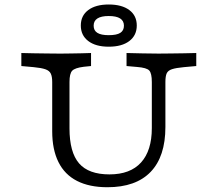

<svg xmlns="http://www.w3.org/2000/svg" viewBox="-20 -801 926 833"><path d="M206.5 -369.4V-445.2Q206.5 -468.5 200.4 -481.5Q194.4 -494.4 177 -500.4Q159.7 -506.5 125.8 -509.7L72.6 -514.5V-571Q96.8 -570.2 125.4 -569.8Q154 -569.4 182.7 -569Q211.3 -568.5 235.5 -568.5H243.5H247.6Q266.9 -568.5 289.1 -569Q311.3 -569.4 333.9 -569.8Q356.5 -570.2 375 -571V-514.5L343.5 -511.3Q304.8 -506.5 293.1 -494Q281.5 -481.5 281.5 -445.2V-369.4ZM446 11.3Q367.7 11.3 314.1 -16.1Q260.5 -43.5 233.5 -98Q206.5 -152.4 206.5 -231.5V-369.4H281.5V-244.4Q281.5 -140.3 323 -92.3Q364.5 -44.4 454.8 -44.4Q545.2 -44.4 591.9 -96Q638.7 -147.6 638.7 -245.2V-369.4H697.6V-250Q697.6 -121.8 633.5 -55.2Q569.4 11.3 446 11.3ZM638.7 -369.4V-445.2Q638.7 -482.3 627.8 -494.8Q616.9 -507.3 574.2 -510.5L529 -514.5V-571Q559.7 -570.2 598.4 -569.4Q637.1 -568.5 667.7 -568.5Q691.9 -568.5 721 -569Q750 -569.4 779 -569.8Q808.1 -570.2 831.5 -571V-514.5L778.2 -509.7Q743.5 -506.5 726.2 -500.8Q708.9 -495.2 703.2 -482.7Q697.6 -470.2 697.6 -445.2V-369.4ZM451.6 -598.4Q395.2 -598.4 362.9 -623Q330.6 -647.6 330.6 -690.3Q330.6 -733.1 362.9 -757.3Q395.2 -781.5 451.6 -781.5Q508.9 -781.5 541.1 -757.3Q573.4 -733.1 573.4 -690.3Q573.4 -647.6 541.1 -623Q508.9 -598.4 451.6 -598.4ZM451.6 -648.4Q486.3 -648.4 502 -658.5Q517.7 -668.5 517.7 -689.5Q517.7 -710.5 501.2 -721Q484.7 -731.5 451.6 -731.5Q419.4 -731.5 402.8 -721Q386.3 -710.5 386.3 -689.5Q386.3 -668.5 402.4 -658.5Q418.5 -648.4 451.6 -648.4Z"/></svg>

Font: Playfair 5pt SemiExpanded Light
Style: Regular
Weight: 300
Width: 6
Designer: Claus Eggers Sørensen
Foundry: Claus Eggers Sørensen
Version: Version 2.203